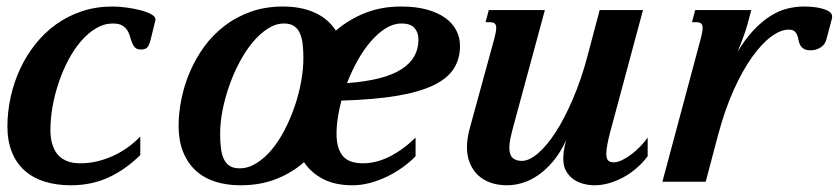

<svg xmlns="http://www.w3.org/2000/svg" viewBox="-20 -549 2534 580"><path d="M320.8 -478Q294.4 -478 270.3 -463.6Q246.1 -449.2 225.1 -425Q204.1 -400.9 187 -368.7Q169.9 -336.4 157.7 -300.5Q145.5 -264.6 138.9 -227.8Q132.3 -190.9 132.3 -156.7Q132.3 -132.3 137.5 -115.2Q142.6 -98.1 150.6 -86.9Q158.7 -75.7 168.9 -69.3Q179.2 -63 189.2 -60.1Q199.2 -57.1 208 -56.4Q216.8 -55.7 222.7 -55.7Q248 -55.7 272.9 -61.5Q297.9 -67.4 321 -77.9Q344.2 -88.4 365.2 -103.3Q386.2 -118.2 403.8 -136.7V-80.6Q357.9 -35.6 306.9 -12.5Q255.9 10.7 193.8 10.7Q149.9 10.7 114.5 -0.5Q79.1 -11.7 54.2 -33.9Q29.3 -56.2 15.9 -89.6Q2.4 -123 2.4 -167Q2.4 -211.4 12.2 -255.9Q22 -300.3 40.5 -340.3Q59.1 -380.4 86.4 -415Q113.8 -449.7 148.9 -475.1Q184.1 -500.5 227.1 -514.9Q270 -529.3 319.8 -529.3Q338.4 -529.3 361.1 -526.4Q383.8 -523.4 403.6 -518.3Q423.3 -513.2 436.5 -506.1Q449.7 -499 449.7 -490.2Q449.7 -488.3 449.2 -486.8L436 -433.1Q432.1 -416 426.5 -407.7Q420.9 -399.4 405.8 -399.4Q394 -399.4 388.2 -405.3Q382.3 -411.1 378.9 -419.9Q375.5 -428.7 372.8 -438.7Q370.1 -448.7 364.5 -457.5Q358.9 -466.3 348.9 -472.2Q338.9 -478 320.8 -478Z M706.5 10.7Q663.6 10.7 628.9 -0.7Q594.2 -12.2 570.1 -34.9Q545.9 -57.6 532.7 -91.3Q519.5 -125 519.5 -168.9Q519.5 -208 528.1 -250Q536.6 -292 553.7 -332Q570.8 -372.1 596.9 -408Q623 -443.8 658 -470.7Q692.9 -497.6 737.1 -513.4Q781.2 -529.3 835 -529.3Q889.6 -529.3 930.4 -511Q971.2 -492.7 994.6 -456.5Q1033.7 -490.2 1083 -509.8Q1132.3 -529.3 1191.4 -529.3Q1236.3 -529.3 1269.8 -520Q1303.2 -510.7 1325.4 -494.6Q1347.7 -478.5 1358.6 -456.8Q1369.6 -435.1 1369.6 -410.2Q1369.6 -371.1 1350.8 -341.6Q1332 -312 1289.6 -291.5Q1247.1 -271 1178.7 -259.5Q1110.4 -248 1011.2 -245.1Q1004.4 -218.8 1000.5 -193.4Q996.6 -168 996.6 -144.5Q996.6 -101.6 1014.9 -78.6Q1033.2 -55.7 1076.7 -55.7Q1116.2 -55.7 1156.7 -75.9Q1197.3 -96.2 1235.4 -133.3V-77.1Q1219.2 -60.1 1197.3 -44.2Q1175.3 -28.3 1150.4 -16.1Q1125.5 -3.9 1098.4 3.4Q1071.3 10.7 1044.4 10.7Q992.7 10.7 956.3 -8.1Q919.9 -26.9 898.4 -59.1Q861.8 -26.9 814 -8.1Q766.1 10.7 706.5 10.7ZM703.6 -40.5Q730 -40.5 754.6 -55.9Q779.3 -71.3 800.8 -96.9Q822.3 -122.6 839.8 -156.5Q857.4 -190.4 870.1 -227.5Q882.8 -264.6 889.6 -302.5Q896.5 -340.3 896.5 -374Q896.5 -396.5 894.3 -415.5Q892.1 -434.6 886 -448.5Q879.9 -462.4 868.4 -470.2Q856.9 -478 837.9 -478Q813 -478 789.1 -462.6Q765.1 -447.3 743.7 -421.6Q722.2 -396 704.1 -362.1Q686 -328.1 672.9 -291Q659.7 -253.9 652.3 -216.1Q645 -178.2 645 -144.5Q645 -122.1 647.2 -103Q649.4 -84 655.5 -70.1Q661.6 -56.2 673.1 -48.3Q684.6 -40.5 703.6 -40.5ZM1192.9 -478Q1168.5 -478 1145 -463.4Q1121.6 -448.7 1100.1 -423.8Q1078.6 -398.9 1060.3 -366.2Q1042 -333.5 1028.3 -297.9Q1085.4 -302.2 1126.2 -312.7Q1167 -323.2 1193.1 -340.1Q1219.2 -356.9 1231.7 -379.4Q1244.1 -401.9 1244.1 -429.7Q1244.1 -450.2 1232.4 -464.1Q1220.7 -478 1192.9 -478Z M1473.6 -433.6Q1479 -454.1 1479 -463.9Q1479 -474.6 1474.1 -478.3Q1469.2 -481.9 1460.4 -481.9H1446.8L1456.5 -518.6H1626L1530.3 -165.5Q1524.9 -145.5 1521.7 -129.9Q1518.6 -114.3 1518.6 -103Q1518.6 -81.5 1528.3 -72.3Q1538.1 -63 1556.6 -63Q1578.6 -63 1605.2 -85.7Q1631.8 -108.4 1658.7 -149.9Q1685.5 -191.4 1710.4 -249.5Q1735.4 -307.6 1754.4 -378.4L1791.5 -518.6H1922.4L1825.2 -157.2Q1811.5 -106.9 1811.5 -84.5Q1811.5 -69.8 1817.1 -64.2Q1822.8 -58.6 1834 -58.6Q1845.2 -58.6 1858.9 -65.2Q1872.6 -71.8 1886.7 -82.3Q1900.9 -92.8 1913.8 -106.2Q1926.8 -119.6 1936.5 -133.3V-77.1Q1920.4 -55.7 1900.9 -39.3Q1881.3 -22.9 1860.4 -12Q1839.4 -1 1817.9 4.9Q1796.4 10.7 1776.4 10.7Q1758.8 10.7 1741.7 6.1Q1724.6 1.5 1711.2 -8.3Q1697.8 -18.1 1689.7 -33.2Q1681.6 -48.3 1681.6 -68.8Q1681.6 -79.1 1683.1 -92.5Q1684.6 -106 1690.9 -126.5Q1673.3 -88.9 1651.9 -63Q1630.4 -37.1 1606.7 -20.5Q1583 -3.9 1558.6 3.4Q1534.2 10.7 1511.7 10.7Q1483.9 10.7 1461.4 2.7Q1439 -5.4 1423.3 -20.5Q1407.7 -35.6 1399.2 -56.9Q1390.6 -78.1 1390.6 -104.5Q1390.6 -130.9 1399.4 -162.6Z M2362.3 -459.5Q2338.4 -459.5 2309.8 -438.5Q2281.2 -417.5 2252.2 -377Q2223.1 -336.4 2196.3 -276.9Q2169.4 -217.3 2148.9 -140.1L2111.8 0H1981L2097.2 -433.6Q2102.5 -454.1 2102.5 -463.9Q2102.5 -474.6 2097.7 -478.3Q2092.8 -481.9 2084 -481.9H2070.3L2080.1 -518.6H2249.5L2237.3 -473.1Q2234.9 -463.4 2226.8 -440.9Q2218.8 -418.5 2208 -392.6Q2231.9 -432.1 2257.1 -458.5Q2282.2 -484.9 2307.4 -500.7Q2332.5 -516.6 2357.9 -522.9Q2383.3 -529.3 2407.7 -529.3Q2419.4 -529.3 2434.3 -528.1Q2449.2 -526.9 2462.4 -523.4Q2475.6 -520 2484.6 -514.2Q2493.7 -508.3 2493.7 -499Q2493.7 -494.1 2492.2 -489.3L2476.6 -430.7Q2472.2 -413.6 2458.3 -405.3Q2444.3 -397 2429.2 -397Q2415 -397 2408 -401.6Q2400.9 -406.2 2397.2 -413.1Q2393.6 -419.9 2392.1 -428.2Q2390.6 -436.5 2387.9 -443.4Q2385.3 -450.2 2379.6 -454.8Q2374 -459.5 2362.3 -459.5Z"/></svg>

Font: Arian AMU Serif
Style: Bold Italic
Weight: 700
Italic angle: -15°
Designer: Ruben Hakobyan (Tarumian)
Foundry: Ruben Hakobyan (Tarumian)
Version: Version 1.002